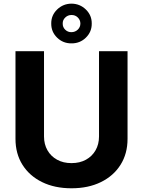

<svg xmlns="http://www.w3.org/2000/svg" viewBox="-20 -1003 769 1033"><path d="M512.7 -727.5H666.2V-255.9Q666.2 -176.2 628.5 -116.4Q590.8 -56.5 522.9 -23.3Q455.1 10 364.6 10Q274.2 10 206.4 -23.3Q138.6 -56.5 100.9 -116.4Q63.3 -176.2 63.3 -255.9V-727.5H216.8V-268.6Q216.8 -226.8 235.3 -194.5Q253.7 -162.2 287 -143.8Q320.2 -125.4 364.6 -125.4Q409.4 -125.4 442.6 -143.8Q475.8 -162.2 494.2 -194.5Q512.7 -226.8 512.7 -268.6ZM364.6 -769.7Q319.2 -769.2 287.2 -800.5Q255.2 -831.8 255.7 -876.4Q255.2 -920.5 287.2 -951.7Q319.2 -982.9 364.6 -983.4Q410.1 -982.9 442.1 -951.7Q474.1 -920.5 473.6 -876.4Q474.1 -831.8 442.1 -800.5Q410.1 -769.2 364.6 -769.7ZM364.6 -829.9Q384.6 -830.2 398.5 -843.6Q412.4 -856.9 412.5 -876.4Q412.4 -895.2 398.6 -908.9Q384.9 -922.6 364.6 -922.3Q345 -922.3 331 -908.7Q316.9 -895.2 317.4 -876.4Q316.9 -856.9 330.8 -843.3Q344.7 -829.6 364.6 -829.9Z"/></svg>

Font: GitLab Sans
Style: Regular
Weight: 400
Designer: Rasmus Andersson
Foundry: Modifications by GitLab B.V., manufactured by rsms
Version: Version 4.000;git-c8fb6b7